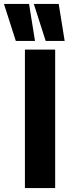

<svg xmlns="http://www.w3.org/2000/svg" viewBox="-101 -951 347 971"><path d="M25 0V-700H178V0ZM130 -744 70 -931H196L226 -744ZM-21 -744 -81 -931H46L76 -744Z"/></svg>

Font: Georama ExtraCondensed ExtraBold
Style: Regular
Weight: 800
Width: 2
Designer: Jean-Baptiste Levee
Foundry: Production Type
Version: Version 1.000